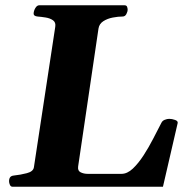

<svg xmlns="http://www.w3.org/2000/svg" viewBox="-20 -713 726 733"><path d="M14.6 -21Q14.6 -30.8 18.8 -36.4Q22.9 -42 33.7 -43Q57.6 -45.4 82.3 -51.8Q106.9 -58.1 109.4 -74.2L190.9 -610.4Q193.8 -627.4 182.4 -635.5Q170.9 -643.6 154.1 -646.2Q137.2 -648.9 123.5 -649.9Q108.4 -651.4 108.4 -660.6Q108.4 -670.9 114.7 -681.9Q121.1 -692.9 129.9 -692.9H454.6Q462.9 -692.9 465.1 -687.3Q467.3 -681.6 467.3 -676.3Q467.3 -668.5 462.4 -659.2Q457.5 -649.9 447.8 -649.9Q431.2 -649.9 410.6 -646Q390.1 -642.1 374.5 -632.1Q358.9 -622.1 356 -604L278.3 -77.6Q275.9 -61 287.8 -55.2Q299.8 -49.3 314.5 -49.3H443.8Q465.8 -49.3 487.1 -69.3Q508.3 -89.4 528.1 -119.9Q547.9 -150.4 564.9 -183.6Q582 -216.8 595.7 -243.2Q599.6 -252 608.9 -255.6Q618.2 -259.3 626 -259.3Q636.7 -259.3 648.4 -255.1Q660.2 -251 658.2 -242.7L602.1 0H28.3Q21 0 17.8 -7.3Q14.6 -14.6 14.6 -21Z"/></svg>

Font: Gelasio
Style: Bold Italic
Weight: 700
Italic angle: -8.5°
Designer: Eben Sorkin
Foundry: Eben Sorkin
Version: Version 1.008